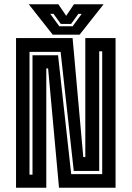

<svg xmlns="http://www.w3.org/2000/svg" viewBox="-20 -878 616 898"><path d="M55 0V-700H319.5L369.5 -143.5H379V-700H520.5V0H256L205 -558H196.5V0ZM118 -61H132V-619.5H251.5L313 -63.5H458V-638H444V-78.5H325L263.5 -635.5H118ZM226.5 -716 114.5 -858H253L289.5 -804L326 -858H464.5L352.5 -716ZM257.5 -755H319.5L362 -813H346.5L312.5 -766H264.5L230.5 -813H215Z"/></svg>

Font: Tourney Condensed Regular
Style: Bold
Weight: 700
Width: 3
Designer: Tyler Finck
Foundry: Etcetera Type Co
Version: Version 1.010; ttfautohint (v1.8.3)